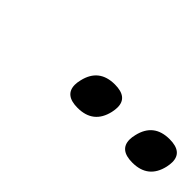

<svg xmlns="http://www.w3.org/2000/svg" viewBox="14 -914 569 569"><g transform="rotate(45 298.5 -629.5)"><path d="M543.5 -693.4Q597.2 -693.4 597.2 -650.9Q597.2 -641.6 594.7 -629.9Q580.1 -565.9 514.2 -565.9Q460.4 -565.9 460 -608.4Q460 -618.2 462.9 -629.9Q477.5 -693.4 543.5 -693.4ZM314 -693.4Q367.7 -693.4 367.7 -650.9Q367.7 -641.6 365.2 -629.9Q350.6 -565.9 284.7 -565.9Q231 -565.9 230.5 -608.4Q230.5 -618.2 233.4 -629.9Q248 -693.4 314 -693.4Z"/></g></svg>

Font: Caudex
Style: Bold
Weight: 700
Italic angle: -13°
Version: Version 1.04